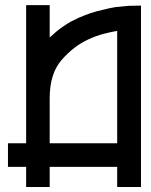

<svg xmlns="http://www.w3.org/2000/svg" viewBox="-20 -742 601 764"><path d="M491.2 -718.8Q507.8 -718.8 541 -719.7Q541 -479.5 541 2Q508.8 2 446.3 2Q446.3 -24.4 446.3 -78.1Q356.4 -78.1 177.7 -78.1Q177.7 -50.8 177.7 2Q146.5 2 84 2Q84 -24.4 84 -78.1Q59.6 -78.1 11.7 -78.1Q11.7 -109.4 11.7 -171.9Q35.2 -171.9 84 -171.9Q84 -355.5 84 -721.7Q115.2 -721.7 177.7 -721.7Q177.7 -689.5 177.7 -657.2Q177.7 -625 177.7 -592.8Q191.4 -605.5 204.1 -616.2Q216.8 -627 231.4 -636.7Q247.1 -647.5 260.7 -655.3Q275.4 -663.1 292 -670.9Q317.4 -681.6 339.8 -689.5Q363.3 -697.3 389.6 -703.1Q416 -710 440.4 -713.9Q464.8 -716.8 491.2 -718.8ZM177.7 -171.9Q267.6 -171.9 446.3 -171.9Q446.3 -321.3 446.3 -619.1Q422.9 -615.2 392.6 -607.4Q362.3 -599.6 331.1 -585Q273.4 -558.6 225.6 -503.9Q177.7 -449.2 177.7 -351.6Q177.7 -306.6 177.7 -261.7Q177.7 -216.8 177.7 -171.9Z"/></svg>

Font: Oishi
Style: Regular
Weight: 400
Designer: bBranding
Version: Version 1.0